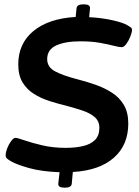

<svg xmlns="http://www.w3.org/2000/svg" viewBox="-20 -785 640 883"><path d="M275 78Q247 78 248 60L254 7Q171 4 114 -12Q57 -28 31 -43Q19 -50 12.5 -55.5Q6 -61 6 -71Q6 -84 13 -102.5Q20 -121 31 -136Q42 -151 51 -151Q60 -151 93 -139.5Q126 -128 175 -116.5Q224 -105 283 -105Q326 -105 361 -113Q396 -121 416.5 -141Q437 -161 437 -197Q437 -228 415.5 -246.5Q394 -265 359.5 -276.5Q325 -288 284 -299Q246 -308 207 -320.5Q168 -333 135.5 -353.5Q103 -374 83.5 -406.5Q64 -439 64 -489Q64 -585 134 -642.5Q204 -700 328 -707L332 -747Q334 -765 362 -765H367Q395 -765 394 -747L390 -706Q448 -703 497 -692Q546 -681 566 -669Q576 -663 581.5 -659Q587 -655 587 -647Q587 -636 579.5 -617Q572 -598 561 -583Q550 -568 540 -568Q528 -568 503 -574.5Q478 -581 439.5 -588Q401 -595 350 -595Q280 -595 238.5 -576Q197 -557 197 -513Q197 -476 234 -456.5Q271 -437 341 -419Q380 -409 420 -395Q460 -381 494.5 -359Q529 -337 549.5 -302.5Q570 -268 570 -217Q570 -118 503.5 -59.5Q437 -1 315 6L310 60Q308 78 280 78Z"/></svg>

Font: Asap Expanded Expanded SemiBold
Style: Italic
Weight: 600
Width: 7
Italic angle: -6°
Designer: Pablo Cosgaya
Foundry: Omnibus-Type
Version: Version 3.001; ttfautohint (v1.8.4.7-5d5b)